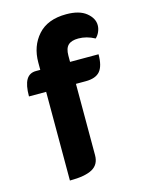

<svg xmlns="http://www.w3.org/2000/svg" viewBox="-110 -777 647 853"><g transform="rotate(-15 213.5 -350.0)"><path d="M104 -399H25Q25 -451 39.5 -475.5Q54 -500 84 -500H104V-534Q104 -609 148.5 -659Q193 -709 279 -709Q339 -709 370.5 -683.5Q402 -658 402 -626Q402 -611 395.5 -596Q389 -581 378 -571Q341 -591 303 -591Q271 -591 256 -576.5Q241 -562 241 -529V-500H372Q372 -446 352 -422.5Q332 -399 286 -399H241V-71Q241 -28 207.5 -9.5Q174 9 104 9Z"/></g></svg>

Font: K2D ExtraBold
Style: Regular
Weight: 800
Designer: Katatrad Aksorn Co.,Ltd.
Foundry: Cadson Demak Co.,Ltd.
Version: Version 1.000; ttfautohint (v1.6)